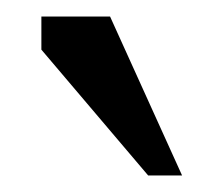

<svg xmlns="http://www.w3.org/2000/svg" viewBox="-20 -722 270 232"><path d="M159 -510 30 -662V-702H113L200 -510Z"/></svg>

Font: Rowdies Light
Style: Regular
Weight: 300
Designer: Jaikishan Patel
Version: Version 1.000; ttfautohint (v1.8.3)